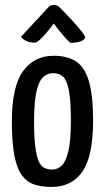

<svg xmlns="http://www.w3.org/2000/svg" viewBox="-20 -731 416 761"><path d="M184 10Q146 10 116.5 0.5Q87 -9 67 -36Q47 -63 37 -114.5Q27 -166 27 -250Q27 -387 71 -448.5Q115 -510 193 -510Q246 -510 280.5 -488Q315 -466 332 -410Q349 -354 349 -253Q349 -113 307 -51.5Q265 10 184 10ZM186 -59Q208 -59 224.5 -74.5Q241 -90 251 -132Q261 -174 261 -252Q261 -332 253 -372.5Q245 -413 230 -427Q215 -441 190 -441Q168 -441 151 -425.5Q134 -410 124.5 -368Q115 -326 115 -248Q115 -187 120 -149Q125 -111 133.5 -91.5Q142 -72 156 -65.5Q170 -59 186 -59ZM259 -561Q259 -561 250.5 -569Q242 -577 231 -590Q220 -603 209.5 -616Q199 -629 193 -638Q193 -638 184.5 -626.5Q176 -615 163 -599.5Q150 -584 137.5 -573Q125 -562 119 -562Q98 -562 84.5 -568.5Q71 -575 63 -585L177 -708Q185 -711 194 -711Q201 -711 207 -708.5Q213 -706 219 -699Q219 -699 234 -684Q249 -669 268 -648Q287 -627 302 -608.5Q317 -590 317 -584Q317 -573 299 -567Q281 -561 259 -561Z"/></svg>

Font: Yanone Kaffeesatz ExtraLight
Style: Regular
Weight: 400
Version: Version 2.003